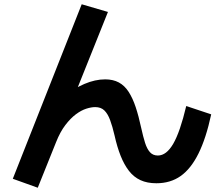

<svg xmlns="http://www.w3.org/2000/svg" viewBox="-20 -817 1040 900"><path d="M157 63 40 21 363 -797 486 -761 315 -334 273 -361Q325 -402 375.5 -423.5Q426 -445 473 -445Q510 -445 537 -430.5Q564 -416 583 -386.5Q602 -357 616 -315Q630 -273 642 -217Q651 -176 660 -147.5Q669 -119 683 -103.5Q697 -88 720 -88Q760 -88 792 -143Q824 -198 853 -320L970 -281Q946 -169 910.5 -97.5Q875 -26 827 8Q779 42 713 42Q670 42 638.5 27.5Q607 13 584.5 -16Q562 -45 545.5 -86.5Q529 -128 517 -182Q507 -225 496 -254.5Q485 -284 469 -299.5Q453 -315 426 -315Q408 -315 384.5 -307.5Q361 -300 336 -281.5Q311 -263 286.5 -231Q262 -199 243 -151Z"/></svg>

Font: M PLUS 2 Thin
Style: Bold
Weight: 700
Version: Version 1.001